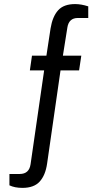

<svg xmlns="http://www.w3.org/2000/svg" viewBox="-20 -746 492 947"><path d="M350.6 -725.9Q380.5 -725.9 415.3 -714.6V-657.3H364Q319.7 -657.3 312.3 -610.3L290.2 -471.3H381L370.1 -398.8H278.5L212.4 60.4Q204.2 118.2 175.9 149.4Q147.7 180.7 90.8 180.7Q52.6 180.7 26.5 168.1V112.1H77.3Q123.8 112.1 130.8 63.9L197.7 -398.8H127.3L137.7 -471.3H208.9L229.4 -606Q238.9 -664.2 266.5 -695Q294.1 -725.9 350.6 -725.9Z"/></svg>

Font: Puralecka Narrow
Style: Regular
Weight: 400
Designer: Hector Gatti, Marcela Romero, Pablo Cosgaya and Nicolas Silva
Version: Version 1.004;PS 001.004;hotconv 1.0.70;makeotf.lib2.5.58329